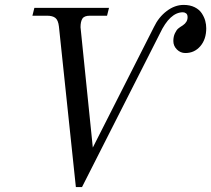

<svg xmlns="http://www.w3.org/2000/svg" viewBox="-20 -744 860 782"><path d="M112 -680 120 -712H424L416 -680H346Q323 -680 315.5 -668Q308 -656 308 -633L358 -143L607 -634Q626 -674 659 -699Q692 -724 728 -724Q754 -724 773 -714.5Q792 -705 802 -689.5Q812 -674 816 -659Q820 -644 820 -629Q820 -584 796 -556Q772 -528 735 -528Q715 -528 700.5 -542.5Q686 -557 686 -577Q686 -595 692.5 -608.5Q699 -622 705.5 -627.5Q712 -633 725 -641Q744 -654 744 -674Q744 -685 738 -689.5Q732 -694 725 -694Q672 -694 631 -607L314 18H289L220 -636Q217 -662 205.5 -671Q194 -680 172 -680Z"/></svg>

Font: Old Standard TT
Style: Italic
Weight: 400
Italic angle: -15.2°
Designer: Alexey Kryukov <alexios@thessalonica.org.ru>
Version: Version 2.2